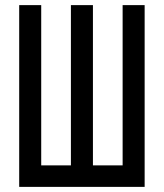

<svg xmlns="http://www.w3.org/2000/svg" viewBox="-20 -730 640 750"><path d="M55 0V-710H141V-84H257V-710H343V-84H459V-710H545V0Z"/></svg>

Font: Geist Mono
Style: Regular
Weight: 400
Monospace: yes
Designer: Basement.studio, Andrés Briganti, Mateo Zaragoza
Foundry: Basement.studio, Vercel, Andrés Briganti, Guido Ferreyra, Mateo Zaragoza
Version: Version 1.500; ttfautohint (v1.8.4.7-5d5b)